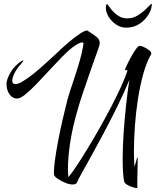

<svg xmlns="http://www.w3.org/2000/svg" viewBox="-20 -927 789 972"><path d="M672 25Q666 25 651 20.5Q636 16 623 8Q610 0 608 -10Q604 -33 602.5 -61.5Q601 -90 601 -123Q601 -185 606 -256Q611 -327 618.5 -397Q626 -467 635 -523Q609 -459 575 -390Q541 -321 506.5 -256Q472 -191 442 -137Q412 -83 392.5 -48Q373 -13 371 -6Q367 7 348 7Q331 7 309.5 -2Q288 -11 271.5 -22.5Q255 -34 254 -42Q253 -44 253 -47.5Q253 -51 253 -55Q253 -78 258.5 -118.5Q264 -159 273.5 -209.5Q283 -260 295.5 -315Q308 -370 321 -421Q326 -439 336.5 -471.5Q347 -504 360 -543Q373 -582 384 -620.5Q395 -659 400 -689Q403 -707 403 -707Q403 -709 401.5 -709Q400 -709 398 -713Q379 -711 351 -690Q323 -669 291.5 -636.5Q260 -604 227 -568Q194 -532 163 -500Q132 -468 107 -448Q82 -428 66 -428Q44 -428 28.5 -449Q13 -470 13 -503Q13 -524 32.5 -559Q52 -594 89 -618Q94 -621 96 -621Q98 -621 98 -620Q98 -617 86 -603Q64 -578 53 -555.5Q42 -533 42 -519Q42 -501 58 -501Q71 -501 94 -514.5Q117 -528 143 -548.5Q169 -569 194.5 -591.5Q220 -614 239 -632Q258 -650 266 -657Q296 -686 326.5 -712Q357 -738 382.5 -755Q408 -772 421 -773Q451 -754 468 -741Q485 -728 485 -709Q485 -704 483 -696Q482 -691 473 -667Q464 -643 451.5 -607Q439 -571 425 -530.5Q411 -490 397.5 -450Q384 -410 375 -378Q348 -287 336 -209.5Q324 -132 324 -73Q324 -62 324.5 -51Q325 -40 326 -30Q342 -48 366.5 -85Q391 -122 421 -171Q451 -220 482.5 -275.5Q514 -331 542.5 -385.5Q571 -440 593 -488.5Q615 -537 626 -571Q613 -571 613 -574Q613 -577 621.5 -595.5Q630 -614 642.5 -637Q655 -660 667.5 -677.5Q680 -695 687 -695Q695 -695 709 -688.5Q723 -682 734.5 -673Q746 -664 746 -656V-654Q722 -613 705.5 -553.5Q689 -494 678.5 -426.5Q668 -359 663 -290.5Q658 -222 658 -163Q658 -118 661 -82Q666 -97 670 -114Q674 -131 675 -131Q677 -131 677 -115Q677 -102 676.5 -81Q676 -60 675.5 -38Q675 -16 675 1Q675 9 675 15.5Q675 22 676 24Q676 25 672 25ZM619 -787Q591 -787 567.5 -803Q544 -819 530 -842Q516 -865 516 -887Q516 -906 521 -906Q524 -906 531.5 -895Q539 -884 551.5 -870Q564 -856 582 -845Q600 -834 624 -834Q654 -834 679 -850Q704 -866 721 -883.5Q738 -901 744 -906Q745 -907 747 -907Q749 -907 749 -904Q749 -901 747 -893Q746 -877 730.5 -851.5Q715 -826 686.5 -806.5Q658 -787 619 -787Z"/></svg>

Font: Comforter
Style: Regular
Weight: 400
Designer: Robert E. Leuschke
Foundry: Robert E. Leuschke
Version: Version 1.013; ttfautohint (v1.8.3)